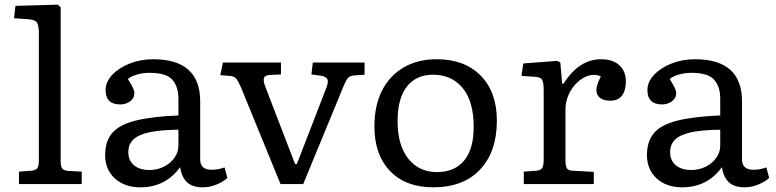

<svg xmlns="http://www.w3.org/2000/svg" viewBox="-20 -786 3315 820"><path d="M61 0V-53L114 -57Q133 -59 139.5 -67.5Q146 -76 146 -104V-643Q146 -678 137.5 -690Q129 -702 99 -704L40 -708L46 -761L227 -766L239 -755V-101Q239 -78 244.5 -68Q250 -58 272 -56L329 -53V0Z M579 14Q512 14 470.5 -24Q429 -62 429 -124Q429 -181 458 -216.5Q487 -252 555.5 -270Q624 -288 742 -293V-364Q742 -416 716 -445.5Q690 -475 619 -475Q591 -475 564.5 -467.5Q538 -460 526 -448Q541 -426 547.5 -411.5Q554 -397 554 -389Q554 -367 536 -353.5Q518 -340 494 -340Q431 -340 431 -401Q431 -436 459 -466Q487 -496 533.5 -514.5Q580 -533 634 -533Q835 -533 835 -353V-105Q835 -61 884 -61Q912 -61 939 -71L951 -26Q934 -10 905 2Q876 14 847 14Q802 14 779 -7.5Q756 -29 749 -72Q687 14 579 14ZM618 -60Q652 -60 680 -74Q708 -88 725 -112Q742 -136 742 -164V-232Q630 -231 579 -209Q528 -187 528 -137Q528 -100 552.5 -80Q577 -60 618 -60Z M1178 0 1010 -411Q998 -439 989 -450Q980 -461 959 -462L921 -465L932 -519H1180V-468L1134 -466Q1112 -465 1107.5 -453.5Q1103 -442 1113 -416L1240 -86H1248L1373 -409Q1384 -436 1378 -448Q1372 -460 1348 -463L1310 -468L1316 -519H1537V-467L1494 -464Q1476 -463 1467 -454Q1458 -445 1444 -410L1275 0Z M1830 14Q1713 14 1646 -55.5Q1579 -125 1579 -246Q1579 -335 1611.5 -399Q1644 -463 1704 -498Q1764 -533 1845 -533Q1964 -533 2033 -463Q2102 -393 2102 -271Q2102 -138 2030.5 -62Q1959 14 1830 14ZM1846 -51Q1921 -51 1962 -100Q2003 -149 2003 -244Q2003 -353 1956 -410Q1909 -467 1829 -467Q1758 -467 1718 -416.5Q1678 -366 1678 -269Q1678 -165 1724 -108Q1770 -51 1846 -51Z M2217 0V-53L2272 -57Q2290 -59 2296 -69Q2302 -79 2302 -105V-401Q2302 -434 2295 -445.5Q2288 -457 2265 -458L2207 -462L2215 -515L2360 -526L2373 -519L2381 -429H2387Q2453 -533 2547 -533Q2597 -533 2625 -507.5Q2653 -482 2653 -438Q2653 -401 2637 -378.5Q2621 -356 2586 -356Q2557 -356 2542 -368.5Q2527 -381 2527 -402Q2527 -412 2531.5 -425.5Q2536 -439 2546 -460Q2522 -471 2495.5 -463.5Q2469 -456 2446 -434.5Q2423 -413 2409 -382.5Q2395 -352 2395 -318V-103Q2395 -80 2400 -69Q2405 -58 2424 -57L2516 -52V0Z M2893 14Q2826 14 2784.5 -24Q2743 -62 2743 -124Q2743 -181 2772 -216.5Q2801 -252 2869.5 -270Q2938 -288 3056 -293V-364Q3056 -416 3030 -445.5Q3004 -475 2933 -475Q2905 -475 2878.5 -467.5Q2852 -460 2840 -448Q2855 -426 2861.5 -411.5Q2868 -397 2868 -389Q2868 -367 2850 -353.5Q2832 -340 2808 -340Q2745 -340 2745 -401Q2745 -436 2773 -466Q2801 -496 2847.5 -514.5Q2894 -533 2948 -533Q3149 -533 3149 -353V-105Q3149 -61 3198 -61Q3226 -61 3253 -71L3265 -26Q3248 -10 3219 2Q3190 14 3161 14Q3116 14 3093 -7.5Q3070 -29 3063 -72Q3001 14 2893 14ZM2932 -60Q2966 -60 2994 -74Q3022 -88 3039 -112Q3056 -136 3056 -164V-232Q2944 -231 2893 -209Q2842 -187 2842 -137Q2842 -100 2866.5 -80Q2891 -60 2932 -60Z"/></svg>

Font: Literata 7pt
Style: Regular
Weight: 400
Designer: Latin by Veronika Burian and Jose Scaglione. Greek by Irene Vlachou. Cyrillic by Vera Evstafieva.
Foundry: TypeTogether
Version: Version 3.002